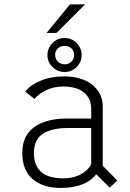

<svg xmlns="http://www.w3.org/2000/svg" viewBox="-20 -870 610 900"><path d="M198 -715.5 308 -849.5H379L244.5 -715.5ZM283.5 -532.5Q250 -532.5 226.2 -555.5Q202.5 -578.5 202.5 -612.5Q202.5 -645 226.2 -668.5Q250 -692 283.5 -692Q315.5 -692 339 -668.5Q362.5 -645 362.5 -612.5Q362.5 -579 339.2 -555.8Q316 -532.5 283.5 -532.5ZM283.5 -568.5Q302 -568.5 314.8 -581Q327.5 -593.5 327.5 -613.5Q327.5 -631.5 314.8 -643.2Q302 -655 283.5 -655Q264.5 -655 251.5 -643.2Q238.5 -631.5 238.5 -613.5Q238.5 -593.5 251.5 -581Q264.5 -568.5 283.5 -568.5ZM494 9.5 431 -53.5Q380.5 11 264 11Q181.5 11 133 -30.5Q84.5 -72 84.5 -153.5Q84.5 -233.5 140 -274Q195.5 -314.5 295.5 -314.5H407.5V-360Q407.5 -397 388.2 -421.2Q369 -445.5 340.2 -455Q311.5 -464.5 274.5 -464.5Q233 -464.5 196.2 -447Q159.5 -429.5 142 -406L98 -440.5Q120.5 -470.5 169.5 -491.2Q218.5 -512 281.5 -512Q329 -512 368.8 -497.5Q408.5 -483 435 -450.2Q461.5 -417.5 461.5 -371V-93L530 -24ZM276.5 -34Q324 -34 358.5 -52.8Q393 -71.5 407.5 -100V-270H301.5Q222 -270 180.5 -242.8Q139 -215.5 139 -153Q139 -34 276.5 -34Z"/></svg>

Font: League Mono Narrow UltraLight
Style: Regular
Weight: 200
Width: 3
Designer: Tyler Finck
Foundry: The League of Moveable Type / Tyler Finck
Version: Version 2.210